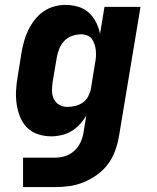

<svg xmlns="http://www.w3.org/2000/svg" viewBox="-20 -548 640 783"><path d="M204 215H74V95H204Q225 95 246 88.5Q267 82 283.5 66.5Q300 51 309 31Q318 11 321 -10L332 -77Q321 -58 306 -41.5Q291 -25 272 -13.5Q253 -2 231.5 3Q210 8 190 8Q161 8 135 -0.5Q109 -9 90.5 -27.5Q72 -46 62 -71Q52 -96 48 -123Q44 -150 45.5 -178.5Q47 -207 52 -235L68 -335Q72 -358 78.5 -381Q85 -404 95.5 -425.5Q106 -447 121.5 -467Q137 -487 157 -501Q177 -515 200.5 -521.5Q224 -528 247 -528Q274 -528 299 -520.5Q324 -513 342 -496.5Q360 -480 371.5 -457.5Q383 -435 388 -410L406 -520H553L465 9Q460 38 449.5 67Q439 96 420.5 121Q402 146 375.5 165Q349 184 320.5 195.5Q292 207 262.5 211Q233 215 204 215ZM254 -112Q270 -112 287 -116Q304 -120 318 -130Q332 -140 340 -155.5Q348 -171 351 -187L367 -287Q370 -301 371 -314Q372 -327 371 -340Q370 -353 366 -365.5Q362 -378 355.5 -388Q349 -398 336.5 -403Q324 -408 311 -408Q293 -408 275 -402Q257 -396 243.5 -382.5Q230 -369 222.5 -351Q215 -333 212 -316L195 -216Q192 -197 192 -179Q192 -161 199 -145.5Q206 -130 221 -121Q236 -112 254 -112Z"/></svg>

Font: Iosevka Heavy Extended Oblique
Style: Regular
Weight: 900
Width: 7
Italic angle: -9°
Monospace: yes
Designer: Belleve Invis
Foundry: Belleve Invis
Version: Version 32.5.0; ttfautohint (v1.8.4)